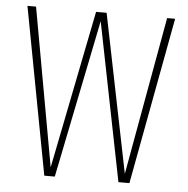

<svg xmlns="http://www.w3.org/2000/svg" viewBox="-50 -731 766 781"><g transform="rotate(5 333.0 -341.0)"><path d="M633.8 -682.1 506.8 0H461.9L333 -646L202.1 0H159.2L30.8 -682.1H65.9L182.1 -36.1L311 -682.1H354L484.9 -36.1L601.1 -682.1Z"/></g></svg>

Font: Fira Sans Compressed UltraLight
Style: Regular
Weight: 200
Width: 1
Designer: Carrois Corporate & Edenspiekermann AG
Foundry: Carrois Corporate GbR & Edenspiekermann AG
Version: Version 4.203;PS 004.203;hotconv 1.0.88;makeotf.lib2.5.64775